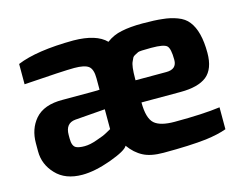

<svg xmlns="http://www.w3.org/2000/svg" viewBox="-81 -668 1004 795"><g transform="rotate(-15 421.0 -270.5)"><path d="M29 -138V-173Q29 -234 64 -275Q102 -319 183 -318Q263 -318 302 -318Q341 -318 341 -319V-355V-368Q341 -407 324 -420Q307 -433 263 -433Q218 -433 47 -421V-508Q131 -543 289 -544Q387 -543 428 -501Q457 -523 493 -530Q530 -538 583 -538Q637 -538 669 -534Q702 -531 731 -520Q761 -509 777 -488Q812 -444 812 -351Q812 -282 775 -252Q738 -223 663 -223H495Q495 -155 521 -132Q546 -110 607 -110Q730 -110 802 -120V-26Q767 -13 713 -6Q644 2 530 2Q475 2 443 -15Q410 -32 385 -67Q376 -48 305 -22Q235 3 182 3Q109 3 69 -40Q29 -82 29 -138ZM169 -155Q169 -123 185 -115Q197 -109 221 -109Q245 -109 275 -120Q306 -130 323 -140L341 -150V-235L212 -225Q169 -221 169 -171ZM594 -431H589Q543 -431 536 -428Q529 -424 521.5 -420.5Q514 -417 511 -412Q508 -406 504 -397Q495 -380 495 -324V-318H627Q672 -318 672 -358Q672 -407 659 -419Q646 -431 594 -431Z"/></g></svg>

Font: Mina
Style: Bold
Weight: 700
Version: Version 1.000